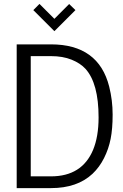

<svg xmlns="http://www.w3.org/2000/svg" viewBox="-20 -968 633 988"><path d="M151.4 -916 183.1 -947.8 259.8 -871.1 335.9 -947.3 368.2 -916 259.8 -807.6ZM65.9 0V-739.7H242.2Q487.3 -739.7 542 -522Q559.6 -451.7 559.6 -378.4Q559.6 -305.2 549.3 -253.4Q539.1 -201.7 515.4 -154.5Q491.7 -107.4 456.1 -73.7Q377.4 0 242.2 0ZM138.2 -60.5H242.2Q401.9 -60.5 459 -196.8Q487.3 -265.1 487.3 -363.8Q487.3 -539.1 419.9 -613.8Q393.6 -642.6 348.4 -660.9Q303.2 -679.2 242.2 -679.2H138.2Z"/></svg>

Font: News Cycle
Style: Regular
Weight: 500
Version: Version 0.5.2